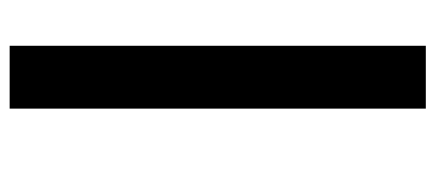

<svg xmlns="http://www.w3.org/2000/svg" viewBox="-266 -568 881 388"><g transform="rotate(-90 174.0 -374.5)"><path d="M148 46H275V-795H148Z"/></g></svg>

Font: Noto Sans Kannada UI Condensed
Style: Bold
Weight: 700
Width: 3
Designer: Jelle Bosma - Monotype Design Team
Foundry: Monotype Imaging Inc.
Version: Version 2.005